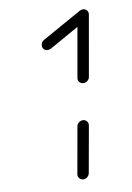

<svg xmlns="http://www.w3.org/2000/svg" viewBox="-44 -553 403 588"><g transform="rotate(-5 158.0 -259.5)"><path d="M188.1 0Q181.1 0 176.1 -5.2Q171.1 -10.4 171.9 -17.8L184.8 -163Q185.2 -170 190.9 -175.4Q196.7 -180.7 204.1 -180.7Q211.1 -180.7 215.9 -175.6Q220.7 -170.4 220 -163L207 -17.8Q206.3 -10.4 200.7 -5.2Q195.2 0 188.1 0ZM233.7 -518.9Q240.7 -518.9 245.2 -514.3Q249.6 -509.6 249.6 -502.6Q249.6 -492.6 240.7 -487L124.1 -407Q118.9 -404.1 113.3 -404.1Q105.9 -404.1 101.5 -409.3Q97 -414.4 97.8 -421.5Q97.8 -430 105.9 -435.9L223 -515.6Q228.1 -518.9 233.7 -518.9ZM213.7 -293.7Q206.7 -293.7 201.9 -298.7Q197 -303.7 197.8 -311.1L214.4 -501.1Q215.2 -508.1 220.7 -513.3Q226.3 -518.5 233.3 -518.5Q240.4 -518.5 245.4 -513.3Q250.4 -508.1 249.6 -501.1L233 -311.1Q232.6 -304.1 226.9 -298.9Q221.1 -293.7 213.7 -293.7Z"/></g></svg>

Font: 26F Galaxy Sans Light
Style: Italic
Weight: 300
Italic angle: -5°
Designer: C₂₉H₂₅N₃O₅
Version: Version 1.200